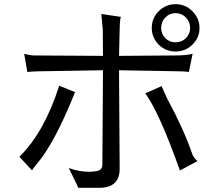

<svg xmlns="http://www.w3.org/2000/svg" viewBox="-20 -881 1040 921"><path d="M753 -747Q753 -776 773 -797Q793 -818 822 -818Q851 -818 872 -797Q892 -776 892 -747Q892 -718 872 -698Q851 -678 822 -678Q793 -678 773 -698Q753 -718 753 -747ZM822 -634Q870 -634 903 -667Q937 -700 937 -746Q937 -793 903 -827Q870 -861 822 -861Q775 -861 741 -827Q708 -794 708 -747Q708 -701 741 -667Q775 -634 822 -634ZM927 -108Q908 -125 902 -143Q862 -260 781 -410L755 -468L677 -433Q744 -342 843 -63Q885 -86 927 -108ZM264 -470Q193 -247 73 -129L134 -63Q134 -68 157 -95Q242 -194 340 -439ZM455 20Q555 20 554 -73L551 -544L837 -539Q862 -539 886 -536L904 -623Q873 -615 820 -615L551 -613L554 -739Q555 -790 560 -800L466 -814Q470 -776 473 -739L474 -613L144 -615Q125 -615 96 -623L111 -536Q133 -538 167 -539L474 -544L471 -90Q471 -62 435 -59Q421 -57 407 -57Q359 -57 310 -75Q355 16 355 20Z"/></svg>

Font: Sawarabi Gothic
Style: Regular
Weight: 400
Designer: mshio (mshio@users.sourceforge.jp)
Version: Version 20141215